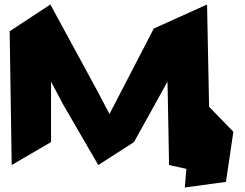

<svg xmlns="http://www.w3.org/2000/svg" viewBox="-20 -734 1090 854"><path d="M410 -335 467 -227 664 -607 901 -714 910 -259 1018 -148 985 75 802 100 809 17 732 0 727 -269 725 -371 576 -102 417 0 261 -269 207 -371V-102L32 0L23 -595L204 -714Z"/></svg>

Font: Non Bureau Extended
Style: Bold
Weight: 700
Width: 7
Designer: Jona Saucedo
Foundry: Non Foundry
Version: Version 1.000; ttfautohint (v1.8.4)